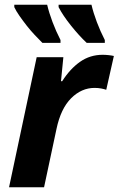

<svg xmlns="http://www.w3.org/2000/svg" viewBox="-20 -786 498 806"><path d="M18 0 134 -546H246L236 -445H241Q274 -497 316 -526.5Q358 -556 411 -556Q423 -556 436.5 -554.5Q450 -553 458 -551L426 -409Q418 -412 405 -414.5Q392 -417 377 -417Q322 -417 278.5 -373.5Q235 -330 217 -244L165 0ZM40 -756V-766H178Q186 -732 200.5 -693.5Q215 -655 234 -618V-606H158Q143 -621 125.5 -639.5Q108 -658 92 -678.5Q76 -699 62 -719Q48 -739 40 -756ZM364 -766Q372 -732 386.5 -693.5Q401 -655 420 -618V-606H344Q312 -636 278 -678.5Q244 -721 226 -756V-766Z"/></svg>

Font: BC Sans
Style: Bold Italic
Weight: 700
Italic angle: -12°
Designer: Monotype Design Team
Province of B.C.
Foundry: Monotype Imaging Inc.
Version: Version 2.000;GOOG;noto-source:20170915:90ef993387c0